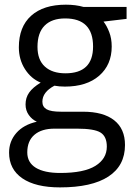

<svg xmlns="http://www.w3.org/2000/svg" viewBox="-20 -565 588 825"><path d="M523.9 -535.2V-483.9L424.8 -472.2Q438.5 -455.1 449.2 -427.5Q460 -399.9 460 -365.2Q460 -286.6 406.2 -239.7Q352.5 -192.9 258.8 -192.9Q234.9 -192.9 213.9 -196.8Q162.1 -169.4 162.1 -127.9Q162.1 -106 180.2 -95.5Q198.2 -85 242.2 -85H336.9Q423.8 -85 470.5 -48.3Q517.1 -11.7 517.1 58.1Q517.1 147 445.8 193.6Q374.5 240.2 237.8 240.2Q132.8 240.2 75.9 201.2Q19 162.1 19 90.8Q19 42 50.3 6.3Q81.5 -29.3 138.2 -42Q117.7 -51.3 103.8 -70.8Q89.8 -90.3 89.8 -116.2Q89.8 -145.5 105.5 -167.5Q121.1 -189.5 154.8 -210Q113.3 -227.1 87.2 -268.1Q61 -309.1 61 -361.8Q61 -449.7 113.8 -497.3Q166.5 -544.9 263.2 -544.9Q305.2 -544.9 338.9 -535.2ZM97.2 89.8Q97.2 133.3 133.8 155.8Q170.4 178.2 238.8 178.2Q340.8 178.2 389.9 147.7Q439 117.2 439 64.9Q439 21.5 412.1 4.6Q385.3 -12.2 311 -12.2H213.9Q158.7 -12.2 127.9 14.2Q97.2 40.5 97.2 89.8ZM141.1 -363.8Q141.1 -307.6 172.9 -278.8Q204.6 -250 261.2 -250Q379.9 -250 379.9 -365.2Q379.9 -485.8 259.8 -485.8Q202.6 -485.8 171.9 -455.1Q141.1 -424.3 141.1 -363.8Z"/></svg>

Font: f02293617
Style: Regular
Weight: 400
Foundry: Ascender Corporation
Version: Version 1.10